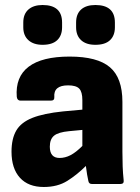

<svg xmlns="http://www.w3.org/2000/svg" viewBox="-20 -735 558 767"><path d="M155 12Q93 12 59.5 -25Q26 -62 26 -129Q26 -181 45 -213.5Q64 -246 109 -264Q154 -282 232 -290L309 -297V-335Q309 -368 296.5 -381Q284 -394 252 -394Q193 -394 197 -347Q198 -333 183 -333H62Q49 -333 47 -348Q41 -428 94.5 -468.5Q148 -509 258 -509Q369 -509 419 -466.5Q469 -424 469 -328V-129Q469 -98 470 -70.5Q471 -43 474 -15Q476 0 461 0H347Q335 0 333 -12Q328 -33 323 -72Q288 -37 249 -12.5Q210 12 155 12ZM179 -149Q179 -104 218 -104Q240 -104 261.5 -115Q283 -126 309 -152V-216L256 -211Q213 -207 196 -193Q179 -179 179 -149ZM150 -556Q114 -556 93.5 -574.5Q73 -593 73 -626V-645Q73 -679 93.5 -697Q114 -715 150 -715Q228 -715 228 -645V-626Q228 -593 208.5 -574.5Q189 -556 150 -556ZM361 -556Q324 -556 304 -574.5Q284 -593 284 -626V-645Q284 -679 304 -697Q324 -715 361 -715Q439 -715 439 -645V-626Q439 -593 419.5 -574.5Q400 -556 361 -556Z"/></svg>

Font: Sofia Sans Black
Style: Regular
Weight: 900
Designer: Botio Nikoltchev, Ani Petrova
Foundry: lettersoup
Version: Version 4.100; ttfautohint (v1.8.3)